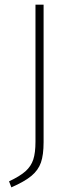

<svg xmlns="http://www.w3.org/2000/svg" viewBox="-20 -702 321 828"><path d="M168 -89Q168 -34 156.5 -1Q145 32 115.5 56.5Q86 81 29 106L19 80Q66 58 90 36.5Q114 15 123.5 -14Q133 -43 133 -91V-682H168Z"/></svg>

Font: FiraGO UltraLight
Style: Regular
Weight: 200
Designer: bBox Type
Foundry: bBox Type GmbH
Version: Version 1.001